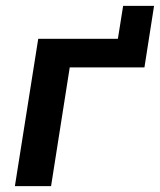

<svg xmlns="http://www.w3.org/2000/svg" viewBox="-20 -638 548 658"><path d="M31 0 111 -505H384L402 -618H508L475 -407H219L155 0Z"/></svg>

Font: Mulish
Style: Bold Italic
Weight: 700
Italic angle: -9°
Designer: Vernon Adams
Foundry: Vernon Adams
Version: Version 3.603; ttfautohint (v1.8.3)